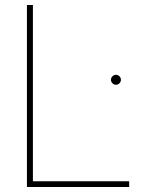

<svg xmlns="http://www.w3.org/2000/svg" viewBox="-20 -750 570 770"><path d="M459 -416Q453 -410 445 -410Q437 -410 431 -416Q425 -422 425 -430Q425 -438 431 -444Q437 -450 445 -450Q453 -450 459 -444Q465 -438 465 -430Q465 -422 459 -416ZM88 0V-730H112V-23H498V0Z"/></svg>

Font: Nacelle Thin
Style: Regular
Weight: 100
Designer: Sora Sagano
Foundry: Sora Sagano
Version: Version 1.000;FEAKit 1.0